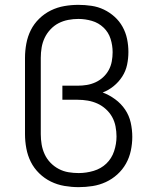

<svg xmlns="http://www.w3.org/2000/svg" viewBox="-20 -763 640 791"><path d="M304 8Q275 8 245.5 3Q216 -2 189.5 -15Q163 -28 141.5 -49Q120 -70 107 -96Q94 -122 88.5 -151.5Q83 -181 83 -210V-525Q83 -554 88.5 -583.5Q94 -613 107 -639Q120 -665 141.5 -686Q163 -707 189.5 -720Q216 -733 245 -738Q274 -743 303 -743Q330 -743 357 -739Q384 -735 408 -723.5Q432 -712 452 -694Q472 -676 485 -652.5Q498 -629 503.5 -602.5Q509 -576 509 -549Q509 -522 503.5 -496Q498 -470 483.5 -447.5Q469 -425 448 -408Q427 -391 403 -382Q430 -372 454.5 -354Q479 -336 495.5 -311.5Q512 -287 518.5 -258Q525 -229 525 -199Q525 -171 519 -142.5Q513 -114 499 -89Q485 -64 463.5 -44.5Q442 -25 416 -13Q390 -1 361.5 3.5Q333 8 304 8ZM304 -50Q335 -50 365.5 -59Q396 -68 418 -89Q440 -110 450 -140Q460 -170 460 -201Q460 -221 456 -242Q452 -263 442 -281Q432 -299 416 -313.5Q400 -328 381 -336.5Q362 -345 341.5 -348.5Q321 -352 300 -352H237V-410H300Q319 -410 337.5 -413Q356 -416 373.5 -424Q391 -432 405 -445Q419 -458 428 -474.5Q437 -491 440.5 -510Q444 -529 444 -548Q444 -576 435.5 -603Q427 -630 406.5 -649.5Q386 -669 358.5 -677Q331 -685 303 -685Q282 -685 261 -681Q240 -677 221.5 -667.5Q203 -658 188 -642Q173 -626 164 -607Q155 -588 151.5 -567Q148 -546 148 -525V-210Q148 -189 151.5 -168Q155 -147 164 -127.5Q173 -108 188 -92.5Q203 -77 222 -67Q241 -57 262 -53.5Q283 -50 304 -50Z"/></svg>

Font: Iosevka Aile Custom Light
Style: Regular
Weight: 300
Designer: Belleve Invis
Foundry: Belleve Invis
Version: Version 17.0.2; ttfautohint (v1.8.3)